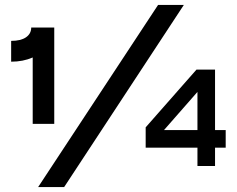

<svg xmlns="http://www.w3.org/2000/svg" viewBox="-20 -670 956 775"><path d="M618 -650H722L239 85H134ZM199 -170H112V-438Q73 -421 25 -421V-505Q64 -505 85 -519.5Q106 -534 106 -559H170H199ZM891 -145V-74H848V0H777V-74H568V-156L773 -389H848V-145ZM642 -145H777V-299Z"/></svg>

Font: MB Grotesk
Style: Regular
Weight: 400
Designer: Nawras Khrais
Foundry: Nawras Khrais
Version: Version 1.000;PS 001.000;hotconv 1.0.88;makeotf.lib2.5.64775